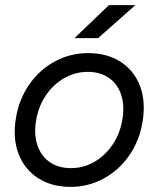

<svg xmlns="http://www.w3.org/2000/svg" viewBox="-20 -720 621 752"><path d="M42.3 -257Q54.3 -331.3 94.7 -389.2Q135 -447 195.1 -479.5Q255.2 -512 325.3 -512Q399.5 -512 452.7 -477.7Q505.8 -443.3 528.7 -382.2Q551.5 -321 538.3 -243Q526.3 -168.7 486 -110.8Q445.7 -53 385.7 -20.5Q325.7 12 256.3 12Q182.3 12 129.1 -22.3Q75.8 -56.7 52.5 -117.9Q29.2 -179.2 42.3 -257ZM459.3 -252.2Q468.5 -306.5 454.4 -349.1Q440.3 -391.7 406.2 -415.1Q372.2 -438.5 323.7 -438.5Q274.8 -438.5 231.9 -414.2Q189 -389.8 159.7 -346.5Q130.3 -303.2 121.3 -247.8Q112.2 -193.5 126.7 -150.8Q141.2 -108.2 175.3 -84.8Q209.5 -61.5 258 -61.5Q306.8 -61.5 349.2 -85.8Q391.7 -110.2 421 -153.5Q450.3 -196.8 459.3 -252.2ZM406.8 -700H510.2L364.3 -570.7H271.8Z"/></svg>

Font: Oak Sans Light Italic
Style: Regular
Weight: 400
Italic angle: -9.5°
Foundry: Erik Kennedy, Walven
Version: Version 1.000;Glyphs 3.1.2 (3151)